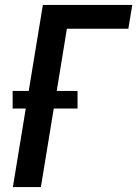

<svg xmlns="http://www.w3.org/2000/svg" viewBox="-20 -755 554 775"><path d="M32 0 84 -317H31V-388H96L153 -735H514L498 -639H250L209 -388H293V-317H197L145 0Z"/></svg>

Font: Iosevka Curly
Style: Bold Italic
Weight: 700
Italic angle: -9°
Monospace: yes
Designer: Belleve Invis
Foundry: Belleve Invis
Version: Version 22.1.2; ttfautohint (v1.8.4)